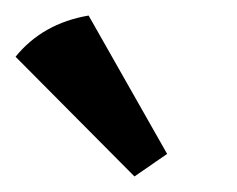

<svg xmlns="http://www.w3.org/2000/svg" viewBox="-64 -789 305 247"><path d="M-44 -716Q-9 -759 50 -769L151 -591L109 -562Z"/></svg>

Font: Volkhov
Style: Regular
Weight: 400
Designer: Cyreal (www.cyreal.org)
Foundry: Cyreal (www.cyreal.org)
Version: Version 1.010